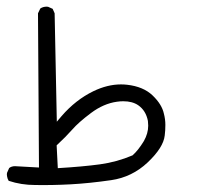

<svg xmlns="http://www.w3.org/2000/svg" viewBox="-65 -374 585 563"><path d="M277.8 -75.7Q287.6 -77.1 296.4 -77.1Q323.2 -77.1 340.3 -65.4Q362.8 -49.8 368.7 -19.5Q369.6 -12.2 369.6 -5.4Q369.6 17.1 356.9 39.6Q340.3 66.9 323.7 81.5Q277.8 101.1 227.8 107.9Q177.7 114.7 104.5 119.1L101.1 52.2Q128.9 26.4 146.5 6.3Q165 -15.1 201.9 -42.7Q238.8 -70.3 277.8 -75.7ZM38.1 168.5Q87.9 169.4 142.1 166.5Q196.3 163.6 260.7 154.3Q322.3 145.5 368.2 102.1Q414.1 58.6 418 23.4Q419.9 8.8 419.9 -7.8Q419.9 -24.4 415.5 -41Q409.7 -67.9 382.6 -94Q355.5 -120.1 307.6 -125.5Q298.8 -126.5 289.6 -126.5Q250 -126.5 208.5 -106.4Q156.7 -81.1 115.7 -33.7L101.6 -17.1L95.2 -335L89.4 -348.1L76.2 -354Q74.2 -354.5 72.3 -354.5Q61 -354.5 53.2 -349.1L46.4 -335L49.3 117.2L-21 113.3Q-31.2 113.3 -38.1 118.7L-44.4 132.8Q-44.9 135.3 -44.9 137.2Q-44.9 139.2 -44.4 142.6Q-43.5 149.4 -39.6 156.2Q-2.9 168.5 38.1 168.5Z"/></svg>

Font: NaikaiFont
Style: Light
Weight: 300
Version: Version 1.89